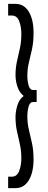

<svg xmlns="http://www.w3.org/2000/svg" viewBox="-20 -760 248 990"><path d="M22 151H41Q67 151 78.5 122.5Q90 94 90 54Q90 17 82.5 -16Q75 -49 67.5 -83Q60 -117 60 -157Q60 -185 69.5 -216.5Q79 -248 102 -265Q79 -284 69.5 -314Q60 -344 60 -373Q60 -410 67.5 -443.5Q75 -477 82.5 -510.5Q90 -544 90 -583Q90 -624 78.5 -652Q67 -680 41 -680H22V-740H60Q104 -740 128.5 -699.5Q153 -659 153 -591Q153 -543 145 -506.5Q137 -470 129 -437.5Q121 -405 121 -369Q121 -343 127.5 -319.5Q134 -296 150 -296H169V-234H150Q134 -234 127.5 -210.5Q121 -187 121 -160Q121 -124 129 -90.5Q137 -57 145 -21Q153 15 153 61Q153 129 128.5 169.5Q104 210 60 210H22Z"/></svg>

Font: Georama ExtraCondensed
Style: Regular
Weight: 400
Width: 2
Designer: Jean-Baptiste Levee
Foundry: Production Type
Version: Version 1.000